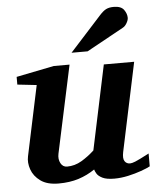

<svg xmlns="http://www.w3.org/2000/svg" viewBox="-53 -779 680 837"><g transform="rotate(-5 287.0 -361.0)"><path d="M571.8 -27.8Q558.6 -20.5 532 -11Q505.4 -1.5 474.1 5.4Q442.9 12.2 414.1 12.2Q379.9 12.2 362.1 3.4Q344.2 -5.4 337.4 -16.8Q330.6 -28.3 329.1 -35.2Q296.4 -12.7 257.6 -0.2Q218.8 12.2 169.9 12.2Q120.1 12.2 91.1 -8.8Q62 -29.8 51.5 -60.1Q41 -90.3 46.9 -117.2L111.8 -423.8L27.8 -433.1V-466.8L192.9 -500H262.2L180.2 -117.2Q175.3 -93.8 184.8 -75.9Q194.3 -58.1 212.9 -58.1Q246.6 -58.1 276.4 -75.7Q306.2 -93.3 333 -118.2L411.1 -487.8H543.9L461.9 -100.1Q456.1 -72.3 464.1 -60.1Q472.2 -47.9 487.8 -47.9Q495.6 -47.9 511 -54Q526.4 -60.1 571.8 -84ZM532.7 -681.2Q532.7 -671.4 525.1 -658.2Q517.6 -645 506.3 -639.2L345.7 -550.8H275.4L412.6 -702.1Q429.2 -720.7 442.4 -727.3Q455.6 -733.9 475.6 -733.9Q507.8 -733.9 520.3 -716.6Q532.7 -699.2 532.7 -681.2Z"/></g></svg>

Font: Charis
Style: Bold Italic
Weight: 700
Italic angle: -11°
Designer: Walt Agee, Miriam Martin, Annie Olsen, Victor Gaultney, Lorna Priest, Alan Ward, Bob Hallissy, Martin Hosken, Sharon Cor
Foundry: SIL Global
Version: Version 7.000